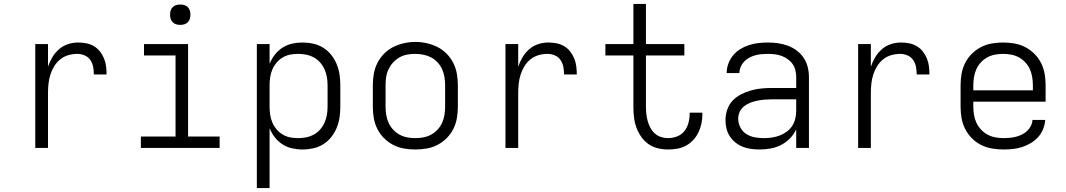

<svg xmlns="http://www.w3.org/2000/svg" viewBox="-20 -755 5440 980"><path d="M160 0V-530H225V-414Q233 -439 247 -462.5Q261 -486 281 -503.5Q301 -521 326.5 -529.5Q352 -538 379 -538Q400 -538 420.5 -534Q441 -530 459 -519.5Q477 -509 490 -492.5Q503 -476 511 -456.5Q519 -437 521.5 -416Q524 -395 524 -375H459Q459 -394 455.5 -413Q452 -432 441.5 -448Q431 -464 412.5 -472Q394 -480 375 -480Q352 -480 329 -473.5Q306 -467 287.5 -452Q269 -437 256.5 -416.5Q244 -396 237 -373.5Q230 -351 227.5 -327.5Q225 -304 225 -281V0Z M699 0V-58H876V-472H715V-530H940V-58H1101V0ZM900 -628Q889 -628 879 -631Q869 -634 861.5 -641.5Q854 -649 851 -659Q848 -669 848 -680Q848 -691 851 -701Q854 -711 861.5 -718.5Q869 -726 879 -729Q889 -732 900 -732Q911 -732 921 -729Q931 -726 938.5 -718.5Q946 -711 949 -701Q952 -691 952 -680Q952 -669 949 -659Q946 -649 938.5 -641.5Q931 -634 921 -631Q911 -628 900 -628Z M1291 205V-530H1356V-429Q1366 -454 1382.5 -475.5Q1399 -497 1421.5 -511.5Q1444 -526 1470.5 -532Q1497 -538 1524 -538Q1552 -538 1579 -532Q1606 -526 1629.5 -511.5Q1653 -497 1670.5 -475Q1688 -453 1698.5 -427.5Q1709 -402 1713 -375Q1717 -348 1717 -320V-210Q1717 -182 1713 -155Q1709 -128 1698.5 -102.5Q1688 -77 1670.5 -55Q1653 -33 1629.5 -18.5Q1606 -4 1579 2Q1552 8 1524 8Q1497 8 1470.5 2Q1444 -4 1421.5 -18.5Q1399 -33 1382.5 -54.5Q1366 -76 1356 -101V205ZM1501 -50Q1522 -50 1542.5 -54Q1563 -58 1581.5 -68Q1600 -78 1614 -94Q1628 -110 1636.5 -129Q1645 -148 1648.5 -168.5Q1652 -189 1652 -210V-320Q1652 -341 1648.5 -361.5Q1645 -382 1636.5 -401Q1628 -420 1614 -436Q1600 -452 1581.5 -462Q1563 -472 1542.5 -476Q1522 -480 1501 -480Q1480 -480 1460 -476Q1440 -472 1422.5 -461.5Q1405 -451 1391.5 -435Q1378 -419 1370 -400Q1362 -381 1359 -360.5Q1356 -340 1356 -320V-210Q1356 -190 1359 -169.5Q1362 -149 1370 -130Q1378 -111 1391.5 -95Q1405 -79 1422.5 -68.5Q1440 -58 1460 -54Q1480 -50 1501 -50Z M2100 8Q2071 8 2042 3Q2013 -2 1987 -15.5Q1961 -29 1940 -50Q1919 -71 1906 -97Q1893 -123 1888 -152Q1883 -181 1883 -210V-320Q1883 -349 1888 -378Q1893 -407 1906 -433Q1919 -459 1940 -480.5Q1961 -502 1987 -515Q2013 -528 2042 -534.5Q2071 -541 2100 -541Q2129 -541 2158 -534.5Q2187 -528 2213 -515Q2239 -502 2260 -480.5Q2281 -459 2294 -433Q2307 -407 2312 -378Q2317 -349 2317 -320V-210Q2317 -181 2312 -152Q2307 -123 2294 -97Q2281 -71 2260 -50Q2239 -29 2213 -15.5Q2187 -2 2158 3Q2129 8 2100 8ZM2100 -50Q2121 -50 2142 -54Q2163 -58 2181 -68Q2199 -78 2213.5 -93.5Q2228 -109 2236.5 -128Q2245 -147 2248.5 -168Q2252 -189 2252 -210V-320Q2252 -341 2248.5 -362Q2245 -383 2236.5 -402Q2228 -421 2213 -437Q2198 -453 2179.5 -462.5Q2161 -472 2140 -476Q2119 -480 2098 -480Q2077 -480 2056.5 -476Q2036 -472 2018 -461.5Q2000 -451 1986 -435.5Q1972 -420 1963 -401Q1954 -382 1951 -361.5Q1948 -341 1948 -320V-210Q1948 -189 1951.5 -168Q1955 -147 1963.5 -128Q1972 -109 1986.5 -93.5Q2001 -78 2019 -68Q2037 -58 2058 -54Q2079 -50 2100 -50Z M2560 0V-530H2625V-414Q2633 -439 2647 -462.5Q2661 -486 2681 -503.5Q2701 -521 2726.5 -529.5Q2752 -538 2779 -538Q2800 -538 2820.5 -534Q2841 -530 2859 -519.5Q2877 -509 2890 -492.5Q2903 -476 2911 -456.5Q2919 -437 2921.5 -416Q2924 -395 2924 -375H2859Q2859 -394 2855.5 -413Q2852 -432 2841.5 -448Q2831 -464 2812.5 -472Q2794 -480 2775 -480Q2752 -480 2729 -473.5Q2706 -467 2687.5 -452Q2669 -437 2656.5 -416.5Q2644 -396 2637 -373.5Q2630 -351 2627.5 -327.5Q2625 -304 2625 -281V0Z M3389 8Q3363 8 3336.5 1.5Q3310 -5 3288.5 -20.5Q3267 -36 3252 -58Q3237 -80 3228 -105Q3219 -130 3216 -156.5Q3213 -183 3213 -210V-472H3070V-530H3213V-735H3277V-530H3473V-472H3277V-210Q3277 -192 3279 -173.5Q3281 -155 3286 -137Q3291 -119 3299.5 -103Q3308 -87 3321.5 -74.5Q3335 -62 3353 -56Q3371 -50 3389 -50Q3413 -50 3435.5 -58.5Q3458 -67 3472.5 -85Q3487 -103 3493.5 -126Q3500 -149 3500 -173Q3500 -175 3500 -176.5Q3500 -178 3500 -180H3565Q3565 -177 3565 -174.5Q3565 -172 3565 -170Q3565 -146 3560 -123Q3555 -100 3544.5 -78.5Q3534 -57 3517.5 -39.5Q3501 -22 3480.5 -11Q3460 0 3436.5 4Q3413 8 3389 8Z M3857 8Q3835 8 3813 5Q3791 2 3771 -6Q3751 -14 3734 -27.5Q3717 -41 3705 -59.5Q3693 -78 3688 -99.5Q3683 -121 3683 -142Q3683 -169 3692 -195.5Q3701 -222 3719.5 -241.5Q3738 -261 3762.5 -273.5Q3787 -286 3813.5 -293.5Q3840 -301 3867 -303.5Q3894 -306 3921 -306H4044V-362Q4044 -380 4039.5 -397.5Q4035 -415 4025 -429Q4015 -443 4000 -453.5Q3985 -464 3968.5 -470Q3952 -476 3934 -478Q3916 -480 3898 -480Q3882 -480 3866 -478.5Q3850 -477 3834 -472.5Q3818 -468 3803.5 -460Q3789 -452 3778 -440.5Q3767 -429 3760.5 -413.5Q3754 -398 3754 -382H3689Q3689 -382 3689 -382Q3689 -382 3689 -382Q3689 -406 3697.5 -429.5Q3706 -453 3721.5 -472Q3737 -491 3758 -504Q3779 -517 3802 -524.5Q3825 -532 3849.5 -535Q3874 -538 3898 -538Q3924 -538 3950 -534.5Q3976 -531 4000.5 -522Q4025 -513 4046 -497.5Q4067 -482 4081.5 -460.5Q4096 -439 4102.5 -413.5Q4109 -388 4109 -362V0H4044V-95Q4032 -69 4012 -48.5Q3992 -28 3966.5 -15Q3941 -2 3913 3Q3885 8 3857 8ZM3879 -50Q3900 -50 3920 -53Q3940 -56 3959 -63Q3978 -70 3995 -82.5Q4012 -95 4023 -111.5Q4034 -128 4039 -148.5Q4044 -169 4044 -189V-248H3921Q3902 -248 3883.5 -246.5Q3865 -245 3847 -241.5Q3829 -238 3811.5 -231.5Q3794 -225 3779 -213.5Q3764 -202 3756 -185Q3748 -168 3748 -149Q3748 -126 3759 -104.5Q3770 -83 3790 -70.5Q3810 -58 3833 -54Q3856 -50 3879 -50Z M4360 0V-530H4425V-414Q4433 -439 4447 -462.5Q4461 -486 4481 -503.5Q4501 -521 4526.5 -529.5Q4552 -538 4579 -538Q4600 -538 4620.5 -534Q4641 -530 4659 -519.5Q4677 -509 4690 -492.5Q4703 -476 4711 -456.5Q4719 -437 4721.5 -416Q4724 -395 4724 -375H4659Q4659 -394 4655.5 -413Q4652 -432 4641.5 -448Q4631 -464 4612.5 -472Q4594 -480 4575 -480Q4552 -480 4529 -473.5Q4506 -467 4487.5 -452Q4469 -437 4456.5 -416.5Q4444 -396 4437 -373.5Q4430 -351 4427.5 -327.5Q4425 -304 4425 -281V0Z M5102 8Q5073 8 5043.5 3Q5014 -2 4988 -15Q4962 -28 4941 -49Q4920 -70 4906.5 -96.5Q4893 -123 4888 -152Q4883 -181 4883 -210V-320Q4883 -349 4888 -378Q4893 -407 4906 -433Q4919 -459 4940 -480Q4961 -501 4987 -514.5Q5013 -528 5042 -533Q5071 -538 5100 -538Q5129 -538 5158 -533Q5187 -528 5213 -514.5Q5239 -501 5260 -480Q5281 -459 5294 -433Q5307 -407 5312 -378Q5317 -349 5317 -320V-236H4948V-210Q4948 -189 4951.5 -168Q4955 -147 4964 -128Q4973 -109 4987.5 -93.5Q5002 -78 5020.5 -68Q5039 -58 5060 -54Q5081 -50 5102 -50Q5118 -50 5134 -51.5Q5150 -53 5165.5 -57Q5181 -61 5195.5 -68Q5210 -75 5222 -86Q5234 -97 5241.5 -112Q5249 -127 5250 -143H5315Q5313 -118 5304 -95.5Q5295 -73 5278.5 -55Q5262 -37 5241 -24.5Q5220 -12 5197 -4.5Q5174 3 5150 5.5Q5126 8 5102 8ZM4948 -294H5252V-320Q5252 -341 5248.5 -362Q5245 -383 5236.5 -402Q5228 -421 5213.5 -436.5Q5199 -452 5181 -462Q5163 -472 5142 -476Q5121 -480 5100 -480Q5079 -480 5058 -476Q5037 -472 5019 -462Q5001 -452 4986.5 -436.5Q4972 -421 4963.5 -402Q4955 -383 4951.5 -362Q4948 -341 4948 -320Z"/></svg>

Font: Iosevka Curly Light Extended
Style: Regular
Weight: 300
Width: 7
Monospace: yes
Designer: Belleve Invis
Foundry: Belleve Invis
Version: Version 11.1.0; ttfautohint (v1.8.3)